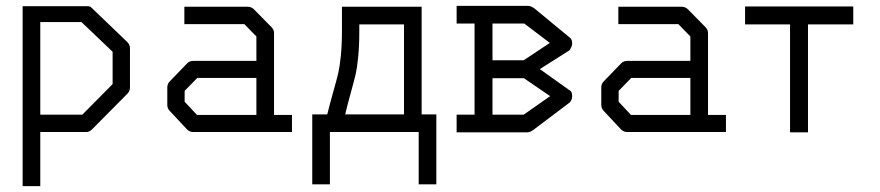

<svg xmlns="http://www.w3.org/2000/svg" viewBox="-20 -499 2992 653"><path d="M57 -478H277Q286 -478 290 -474L413 -356Q422 -347 422 -335V-201Q422 -189 413 -180L293 -59Q284 -50 273 -50H117V134H57ZM117 -424V-109H260L363 -213V-323L257 -424Z M852 -108V-234H651L608 -190V-153L650 -108ZM912 -108H973V-50H637Q625 -50 616 -59L558 -121Q549 -130 549 -142V-202Q549 -214 558 -223L617 -284Q625 -292 638 -292H852V-375L811 -417H607V-476H823Q835 -476 844 -467L903 -407Q912 -398 912 -387Z M1102 128H1042V-110H1093Q1101.5 -144.5 1113.5 -187Q1125.5 -229.5 1130.2 -249.5Q1135 -269.5 1139 -307.2Q1143 -345 1143 -396V-445V-476H1414V-110H1464V128H1404V-50H1102ZM1154 -110H1354V-416H1202V-394Q1202 -343 1198.2 -305.5Q1194.5 -268 1190 -248.2Q1185.5 -228.5 1173.8 -186.2Q1162 -144 1154 -110Z M1594 -109V-419H1533V-479H1776Q1786 -479 1798 -470L1918 -371Q1926 -365.5 1926 -351Q1926 -341.5 1917 -328L1816 -264L1917 -192Q1926 -188.5 1926 -172Q1926 -159 1917 -150L1795 -58Q1783 -49 1774 -49H1533V-109ZM1762 -233H1655V-109H1761L1851 -172ZM1761 -294 1850 -353 1763 -419H1655V-294Z M2328 -108V-234H2127L2084 -190V-153L2126 -108ZM2388 -108H2449V-50H2113Q2101 -50 2092 -59L2034 -121Q2025 -130 2025 -142V-202Q2025 -214 2034 -223L2093 -284Q2101 -292 2114 -292H2328V-375L2287 -417H2083V-476H2299Q2311 -476 2320 -467L2379 -407Q2388 -398 2388 -387Z M2514 -477H2882V-416H2728V-49H2667V-416H2514Z"/></svg>

Font: IBM 3270 Semi-Condensed
Style: Condensed
Weight: 400
Monospace: yes
Version: Version 2.3.1